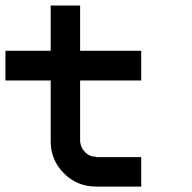

<svg xmlns="http://www.w3.org/2000/svg" viewBox="-20 -687 707 707"><path d="M333.3 0Q264.2 0 215.4 -48.8Q166.7 -97.5 166.7 -166.7V-390.8H0V-500H166.7V-666.7H275V-500H500V-390.8H275V-166.7Q276.7 -144.2 292.9 -127.1Q309.2 -110 333.3 -110V-108.3H500V0Z"/></svg>

Font: 0xA000-Mono
Style: Mono-Bold
Weight: 700
Version: Version 0.1